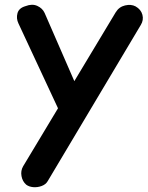

<svg xmlns="http://www.w3.org/2000/svg" viewBox="-20 -793 625 813"><path d="M88 -767Q116 -778 138 -768Q160 -758 169 -738L328 -373L258 -265L58 -694Q48 -715 54 -737Q60 -759 88 -767ZM91 -11Q75 -25 71 -47.5Q67 -70 78 -89L470 -741Q484 -764 509.5 -770Q535 -776 554 -766Q577 -753 583 -730.5Q589 -708 576 -687L182 -26Q174 -12 156.5 -5.5Q139 1 121 -0.5Q103 -2 91 -11Z"/></svg>

Font: Edu SA Beginner
Style: Bold
Weight: 700
Version: Version 1.003